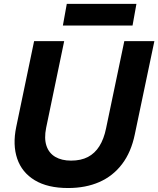

<svg xmlns="http://www.w3.org/2000/svg" viewBox="-20 -936 797 966"><path d="M322.3 10Q219.7 10 155 -29.1Q90.3 -68.1 66.6 -137.6Q42.9 -207.1 61.6 -297.1L151.6 -729H302.9L212.1 -292.6Q201.4 -239.3 213.8 -202.4Q226.1 -165.6 258.2 -146.7Q290.3 -127.9 337.7 -127.9Q387.3 -127.9 422.2 -146.1Q457.1 -164.3 479.9 -200.4Q502.7 -236.6 513.6 -290L605.4 -729H756.7L658.4 -260.7Q640 -170.6 594.1 -110.4Q548.3 -50.1 479.7 -20.1Q411.1 10 322.3 10ZM296.4 -807.7 316 -916.4H666.4L646.9 -807.7Z"/></svg>

Font: Mona Sans ExtraLight
Style: Italic
Weight: 200
Italic angle: -11.6951°
Designer: Deni Anggara
Foundry: GitHub
Version: Version 2.000